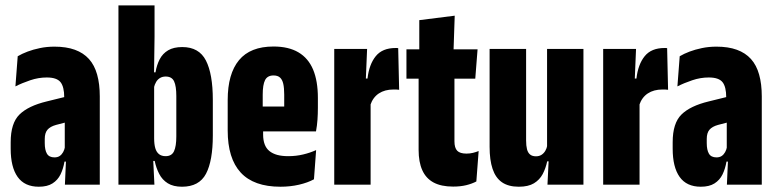

<svg xmlns="http://www.w3.org/2000/svg" viewBox="-20 -683 2870 710"><path d="M220 0 224.5 -101H219.5V-302.5L217.5 -323Q217.5 -362 203.8 -379.2Q190 -396.5 153 -396.5Q122 -396.5 91.8 -386.2Q61.5 -376 37 -363.5L45.5 -475Q61.5 -484.5 82 -492.2Q102.5 -500 127.8 -505.2Q153 -510.5 181.5 -510.5Q225 -510.5 256.8 -499Q288.5 -487.5 309 -464.8Q329.5 -442 339.2 -407.2Q349 -372.5 349 -326.5V0ZM123.5 7.5Q71 7.5 45.2 -28.8Q19.5 -65 19.5 -133V-157Q19.5 -227.5 52 -259.5Q84.5 -291.5 153 -308L232 -327.5L246.5 -236.5L187 -221Q165.5 -215 155.5 -203.2Q145.5 -191.5 145.5 -169V-154Q145.5 -128.5 153.5 -114.8Q161.5 -101 181.5 -101Q193 -101 200.8 -106.2Q208.5 -111.5 213.5 -120.5Q218.5 -129.5 220.5 -141L236 -85.5H218.5Q214 -59 203.8 -38Q193.5 -17 174.2 -4.8Q155 7.5 123.5 7.5Z M653 7.5Q621 7.5 600.5 -5.2Q580 -18 568.8 -39.8Q557.5 -61.5 552 -88H515.5L550 -171.5Q550 -150 554.2 -135.2Q558.5 -120.5 568 -113Q577.5 -105.5 592.5 -105.5Q615 -105.5 623.5 -123.8Q632 -142 632 -178.5V-328Q632 -364.5 623.8 -382.2Q615.5 -400 592.5 -400Q581 -400 572 -394.8Q563 -389.5 557.5 -380.2Q552 -371 549 -358.5L532.5 -415.5H555Q559.5 -442.5 570.5 -463.8Q581.5 -485 601.8 -497Q622 -509 654 -509Q716 -509 741.5 -459.2Q767 -409.5 767 -313.5V-182Q767 -88.5 741.8 -40.5Q716.5 7.5 653 7.5ZM418 0V-663H551.5V-547L549.5 -403L550 -390V-106L546 -103L551 0Z M1017 7.5Q918.5 7.5 870.2 -44.8Q822 -97 822 -200.5V-313Q822 -410 863.8 -460.5Q905.5 -511 991.5 -511Q1047 -511 1083.5 -489.5Q1120 -468 1137.8 -425.8Q1155.5 -383.5 1155.5 -321V-284Q1155.5 -262 1154 -240.2Q1152.5 -218.5 1148.5 -197H1031Q1031 -242 1031 -275.2Q1031 -308.5 1031 -333Q1031 -357.5 1027.5 -373Q1024 -388.5 1015.5 -396.2Q1007 -404 991.5 -404Q969 -404 960.2 -386.8Q951.5 -369.5 951.5 -333V-252.5L953 -230.5V-185.5Q953 -164.5 958.8 -149.2Q964.5 -134 976.2 -124.5Q988 -115 1005.2 -110.2Q1022.5 -105.5 1046 -105.5Q1075 -105.5 1101 -111.8Q1127 -118 1149 -128L1141 -20Q1118 -7.5 1085.8 0Q1053.5 7.5 1017 7.5ZM906 -197V-289H1119.5V-197Z M1349.5 -294.5 1302.5 -392.5H1339Q1345 -445 1369.5 -475.2Q1394 -505.5 1443 -505.5Q1445 -505.5 1447 -505.5Q1449 -505.5 1452.5 -505L1456 -351Q1452.5 -351.5 1446.8 -351.8Q1441 -352 1435 -352Q1403 -352 1381 -337.5Q1359 -323 1349.5 -294.5ZM1216 0V-502H1337.5L1331.5 -358L1350.5 -353V0Z M1655.5 7Q1611.5 7 1583.2 -8.2Q1555 -23.5 1541.5 -53.8Q1528 -84 1528 -128.5V-483H1660.5V-160.5Q1660.5 -136 1670.8 -125.5Q1681 -115 1705 -115Q1718 -115 1729 -117.8Q1740 -120.5 1750 -124.5L1741.5 -12Q1725.5 -3.5 1704 1.8Q1682.5 7 1655.5 7ZM1483 -392V-500.5H1746L1737.5 -392ZM1530.5 -492V-608.5L1661.5 -625L1657 -492Z M1925.5 -502V-163.5Q1925.5 -144 1928.8 -131.2Q1932 -118.5 1940 -111.8Q1948 -105 1962 -105Q1974 -105 1982.5 -110.5Q1991 -116 1996.5 -125.2Q2002 -134.5 2004 -146.5L2031.5 -86.5H2003.5Q1998 -60.5 1986.8 -39.2Q1975.5 -18 1954.5 -5.2Q1933.5 7.5 1898.5 7.5Q1860 7.5 1836.2 -9Q1812.5 -25.5 1801.5 -58.5Q1790.5 -91.5 1790.5 -140V-502ZM2137.5 -502V0H2004.5L2009.5 -103L2003 -104V-502Z M2344 -294.5 2297 -392.5H2333.5Q2339.5 -445 2364 -475.2Q2388.5 -505.5 2437.5 -505.5Q2439.5 -505.5 2441.5 -505.5Q2443.5 -505.5 2447 -505L2450.5 -351Q2447 -351.5 2441.2 -351.8Q2435.5 -352 2429.5 -352Q2397.5 -352 2375.5 -337.5Q2353.5 -323 2344 -294.5ZM2210.5 0V-502H2332L2326 -358L2345 -353V0Z M2668 0 2672.5 -101H2667.5V-302.5L2665.5 -323Q2665.5 -362 2651.8 -379.2Q2638 -396.5 2601 -396.5Q2570 -396.5 2539.8 -386.2Q2509.5 -376 2485 -363.5L2493.5 -475Q2509.5 -484.5 2530 -492.2Q2550.5 -500 2575.8 -505.2Q2601 -510.5 2629.5 -510.5Q2673 -510.5 2704.8 -499Q2736.5 -487.5 2757 -464.8Q2777.5 -442 2787.2 -407.2Q2797 -372.5 2797 -326.5V0ZM2571.5 7.5Q2519 7.5 2493.2 -28.8Q2467.5 -65 2467.5 -133V-157Q2467.5 -227.5 2500 -259.5Q2532.5 -291.5 2601 -308L2680 -327.5L2694.5 -236.5L2635 -221Q2613.5 -215 2603.5 -203.2Q2593.5 -191.5 2593.5 -169V-154Q2593.5 -128.5 2601.5 -114.8Q2609.5 -101 2629.5 -101Q2641 -101 2648.8 -106.2Q2656.5 -111.5 2661.5 -120.5Q2666.5 -129.5 2668.5 -141L2684 -85.5H2666.5Q2662 -59 2651.8 -38Q2641.5 -17 2622.2 -4.8Q2603 7.5 2571.5 7.5Z"/></svg>

Font: Anek Latin Condensed
Style: Bold
Weight: 700
Width: 3
Designer: Yesha Goshar
Foundry: Ek Type
Version: Version 1.003